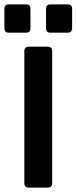

<svg xmlns="http://www.w3.org/2000/svg" viewBox="-41 -856 349 876"><path d="M-21 -728V-816Q-21 -836 -2 -836H78Q98 -836 98 -817V-728Q98 -707 78 -707H-2Q-21 -707 -21 -728ZM169 -728V-816Q169 -836 188 -836H268Q288 -836 288 -817V-728Q288 -707 268 -707H188Q169 -707 169 -728ZM197 -622V-21Q197 0 176 0H91Q70 0 70 -21V-622Q70 -643 91 -643H176Q197 -643 197 -622Z"/></svg>

Font: Rajdhani
Style: Bold
Weight: 700
Designer: Satya Rajpurohit, Jyotish Sonowal
Foundry: Indian Type Foundry
Version: Version 1.201 February 1, 2022